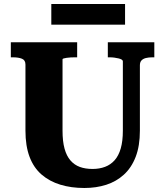

<svg xmlns="http://www.w3.org/2000/svg" viewBox="-20 -921 824 958"><path d="M292 -269Q292 -216 302 -179.5Q312 -143 331.5 -120.5Q351 -98 378.5 -88Q406 -78 442 -78Q476 -78 504 -88.5Q532 -99 552 -121.5Q572 -144 582.5 -180.5Q593 -217 593 -269V-615Q593 -620 587.5 -623.5Q582 -627 572 -629.5Q562 -632 550.5 -633.5Q539 -635 528 -635H518V-710H750V-635H740Q722 -635 708 -631.5Q694 -628 686 -619.5Q678 -611 678 -595V-269Q678 -193 657 -138.5Q636 -84 598 -49.5Q560 -15 510 1Q460 17 401 17Q335 17 281 0.5Q227 -16 187.5 -50Q148 -84 127.5 -138.5Q107 -193 107 -269V-599Q107 -621 89.5 -628Q72 -635 45 -635H34V-710H365V-635H355Q345 -635 333.5 -634.5Q322 -634 313 -632.5Q304 -631 298 -629.5Q292 -628 292 -625ZM236 -901H604V-798H236Z"/></svg>

Font: Roboto Serif 20pt
Style: Bold
Weight: 700
Version: Version 1.008